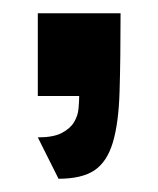

<svg xmlns="http://www.w3.org/2000/svg" viewBox="-20 -145 239 290"><path d="M37.1 -125H162.1Q162.1 -54.7 160.6 -6.8Q159.2 41 150.4 70.3Q141.6 99.6 122.6 112.3Q103.5 125 68.4 125L37.1 62.5Q60.5 62.5 73.2 55.9Q85.9 49.3 91.8 39.6Q97.7 29.8 98.6 19Q99.6 8.3 99.6 0H37.1Z"/></svg>

Font: tigers
Style: Regular
Weight: 400
Designer: vernon adams
Foundry: vernon adams
Version: Version 1.2